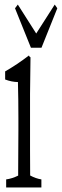

<svg xmlns="http://www.w3.org/2000/svg" viewBox="-20 -767 269 836"><path d="M6.8 14.2Q32.7 10.7 59.1 -2.4V-5.9Q59.1 -6.8 59.1 -18.6Q59.1 -64 59.6 -112.5Q60.1 -161.1 60.1 -198.2Q60.1 -221.7 60.1 -254.9Q60.1 -334.5 58.1 -409.7Q30.3 -410.2 2.4 -420.9Q2.4 -433.6 2.4 -456.1Q54.2 -485.8 106 -525.4Q109.4 -517.1 112.8 -518.1Q111.8 -432.6 110.8 -356.9Q110.8 -229.5 110.8 -112.3Q110.8 -60.1 111.3 -6.3V-2.9Q135.7 10.3 160.2 14.2Q160.2 36.6 160.2 49.3H6.8Q6.8 36.6 6.8 14.2ZM137.7 -621.1 218.3 -747.1 229.5 -731 160.6 -559.1H114.7L45.4 -731L57.6 -747.1Z"/></svg>

Font: Scarab Serif
Style: Condensed-Light
Weight: 300
Designer: John Roberts
Foundry: Scarab
Version: 1.0